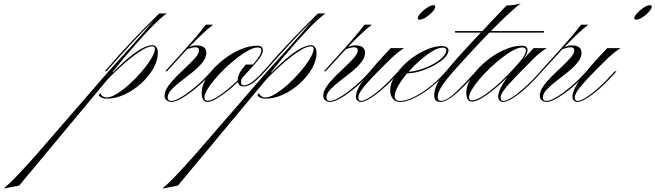

<svg xmlns="http://www.w3.org/2000/svg" viewBox="-607 -582 3798 1113"><path d="M-26 -42Q-14 -17 12 -17Q36 -17 71.5 -39Q107 -61 145 -95.5Q183 -130 216 -169Q249 -208 270 -243Q291 -278 291 -299Q291 -313 276 -313Q253 -313 221 -294.5Q189 -276 154 -248Q119 -220 87 -190.5Q55 -161 33 -138.5Q11 -116 5 -108L-496 494L-587 511Q-571 499 -547 476Q-523 453 -496 424Q-469 395 -442.5 366Q-416 337 -395 313Q-374 289 -363 276L23 -169Q37 -185 68 -219Q99 -253 138.5 -296.5Q178 -340 217 -384.5Q256 -429 286 -465Q220 -400 154.5 -329Q89 -258 22 -182L10 -169H0L12 -182Q84 -266 160 -346Q236 -426 316 -504H361Q346 -496 318 -470.5Q290 -445 255 -408Q220 -371 182.5 -328.5Q145 -286 109 -243Q73 -200 44 -163H48Q112 -227 156 -261Q200 -295 229 -307.5Q258 -320 277 -320Q291 -320 299.5 -308Q308 -296 308 -276Q308 -230 280.5 -183Q253 -136 209 -96.5Q165 -57 113.5 -33.5Q62 -10 13 -10Q-21 -10 -35 -30Z M387 3Q408 3 445 -19.5Q482 -42 525 -78Q568 -114 606 -156L618 -169H628L619 -159Q578 -112 532.5 -74Q487 -36 448.5 -13.5Q410 9 386 9Q373 9 360 0.5Q347 -8 347 -27Q347 -53 367 -81.5Q387 -110 417 -140Q447 -170 477 -198Q507 -226 527 -249.5Q547 -273 547 -290Q547 -308 525 -308Q515 -308 502.5 -304.5Q490 -301 478 -297Q434 -250 374 -183L361 -169H351L363 -182Q455 -283 511.5 -348Q568 -413 586 -439H629Q603 -420 569.5 -388.5Q536 -357 490 -310Q501 -314 511 -316.5Q521 -319 533 -319Q558 -319 573.5 -309Q589 -299 589 -276Q589 -248 566.5 -220Q544 -192 510.5 -165Q477 -138 443.5 -112.5Q410 -87 387.5 -63Q365 -39 365 -17Q365 3 387 3Z M595 9Q579 9 570.5 -5Q562 -19 562 -44Q562 -78 582 -116Q602 -154 636 -189.5Q670 -225 712 -254Q754 -283 798.5 -300Q843 -317 883 -317Q917 -317 917 -291Q917 -267 886 -229.5Q855 -192 808 -143Q805 -140 803 -138Q790 -124 790 -105Q790 -87 808 -87Q825 -87 852 -105.5Q879 -124 908 -156L920 -169H930L921 -159Q852 -81 807 -81Q777 -81 772 -107Q739 -75 705 -49Q671 -23 642.5 -7Q614 9 595 9ZM596 2Q621 2 668 -30.5Q715 -63 771 -116Q771 -138 781.5 -158Q792 -178 818 -208H859Q882 -234 895 -254.5Q908 -275 908 -290Q908 -307 886 -307Q866 -307 835.5 -291Q805 -275 770.5 -248.5Q736 -222 702 -190Q668 -158 640 -125Q612 -92 595 -63.5Q578 -35 578 -16Q578 2 596 2Z M894 -42Q906 -17 932 -17Q956 -17 991.5 -39Q1027 -61 1065 -95.5Q1103 -130 1136 -169Q1169 -208 1190 -243Q1211 -278 1211 -299Q1211 -313 1196 -313Q1173 -313 1141 -294.5Q1109 -276 1074 -248Q1039 -220 1007 -190.5Q975 -161 953 -138.5Q931 -116 925 -108L424 494L333 511Q349 499 373 476Q397 453 424 424Q451 395 477.5 366Q504 337 525 313Q546 289 557 276L943 -169Q957 -185 988 -219Q1019 -253 1058.5 -296.5Q1098 -340 1137 -384.5Q1176 -429 1206 -465Q1140 -400 1074.5 -329Q1009 -258 942 -182L930 -169H920L932 -182Q1004 -266 1080 -346Q1156 -426 1236 -504H1281Q1266 -496 1238 -470.5Q1210 -445 1175 -408Q1140 -371 1102.5 -328.5Q1065 -286 1029 -243Q993 -200 964 -163H968Q1032 -227 1076 -261Q1120 -295 1149 -307.5Q1178 -320 1197 -320Q1211 -320 1219.5 -308Q1228 -296 1228 -276Q1228 -230 1200.5 -183Q1173 -136 1129 -96.5Q1085 -57 1033.5 -33.5Q982 -10 933 -10Q899 -10 885 -30Z M1307 3Q1328 3 1365 -19.5Q1402 -42 1445 -78Q1488 -114 1526 -156L1538 -169H1548L1539 -159Q1498 -112 1452.5 -74Q1407 -36 1368.5 -13.5Q1330 9 1306 9Q1293 9 1280 0.5Q1267 -8 1267 -27Q1267 -53 1287 -81.5Q1307 -110 1337 -140Q1367 -170 1397 -198Q1427 -226 1447 -249.5Q1467 -273 1467 -290Q1467 -308 1445 -308Q1435 -308 1422.5 -304.5Q1410 -301 1398 -297Q1354 -250 1294 -183L1281 -169H1271L1283 -182Q1375 -283 1431.5 -348Q1488 -413 1506 -439H1549Q1523 -420 1489.5 -388.5Q1456 -357 1410 -310Q1421 -314 1431 -316.5Q1441 -319 1453 -319Q1478 -319 1493.5 -309Q1509 -299 1509 -276Q1509 -248 1486.5 -220Q1464 -192 1430.5 -165Q1397 -138 1363.5 -112.5Q1330 -87 1307.5 -63Q1285 -39 1285 -17Q1285 3 1307 3Z M1485 9Q1473 9 1464.5 0.5Q1456 -8 1456 -21Q1456 -59 1504 -125.5Q1552 -192 1658 -303H1736Q1723 -296 1704.5 -281.5Q1686 -267 1663 -246Q1592 -177 1549.5 -132Q1507 -87 1488.5 -60Q1470 -33 1470 -17Q1470 3 1486 3Q1504 3 1537.5 -18.5Q1571 -40 1611.5 -76.5Q1652 -113 1690 -156L1702 -169H1712L1703 -159Q1660 -110 1617.5 -72Q1575 -34 1540 -12.5Q1505 9 1485 9ZM1905 -552Q1916 -552 1916 -544Q1916 -531 1899.5 -513Q1883 -495 1862 -481.5Q1841 -468 1825 -468Q1815 -468 1815 -476Q1815 -488 1831.5 -506Q1848 -524 1869.5 -538Q1891 -552 1905 -552Z M1712 3Q1745 3 1789 -18Q1833 -39 1880 -75Q1927 -111 1967 -156L1979 -169H1989L1980 -159Q1938 -112 1888.5 -73.5Q1839 -35 1792.5 -13Q1746 9 1712 9Q1686 9 1670.5 -9.5Q1655 -28 1655 -60Q1655 -92 1674 -127Q1693 -162 1724.5 -195.5Q1756 -229 1795.5 -256Q1835 -283 1876.5 -299Q1918 -315 1956 -315Q1973 -315 1983 -308Q1993 -301 1993 -290Q1993 -269 1969.5 -246Q1946 -223 1909.5 -203Q1873 -183 1831.5 -170Q1790 -157 1753 -157Q1722 -120 1701.5 -84.5Q1681 -49 1681 -25Q1681 3 1712 3ZM1959 -306Q1935 -306 1901 -286Q1867 -266 1830 -234Q1793 -202 1761 -166Q1797 -168 1835 -180.5Q1873 -193 1906 -211.5Q1939 -230 1959.5 -251Q1980 -272 1980 -290Q1980 -306 1959 -306Z M2036 -185Q1978 -120 1954 -82.5Q1930 -45 1930 -20Q1930 3 1948 3Q1967 3 1991 -12Q2015 -27 2050.5 -61.5Q2086 -96 2140 -156L2152 -169H2162L2153 -159Q2072 -67 2024.5 -29Q1977 9 1945 9Q1910 9 1910 -30Q1910 -91 1979 -169Q1998 -192 2015 -212Q2032 -232 2053 -255.5Q2074 -279 2104.5 -312Q2135 -345 2180 -393H2031V-402H2189Q2217 -432 2251.5 -468.5Q2286 -505 2329 -550Q2346 -550 2368 -553Q2390 -556 2412 -562Q2385 -543 2340 -501Q2295 -459 2239 -402H2546V-393H2230Q2185 -347 2136 -294Q2087 -241 2036 -185Z M2129 7Q2096 7 2096 -44Q2096 -78 2116 -116Q2136 -154 2170 -189.5Q2204 -225 2246 -254Q2288 -283 2332.5 -300Q2377 -317 2417 -317Q2451 -317 2451 -291Q2451 -271 2426 -237L2486 -303H2563Q2525 -281 2490 -246Q2416 -172 2373.5 -127.5Q2331 -83 2313 -58Q2295 -33 2295 -17Q2295 3 2311 3Q2329 3 2361 -17.5Q2393 -38 2433.5 -74Q2474 -110 2515 -156L2526 -169H2536L2527 -159Q2486 -112 2443.5 -73.5Q2401 -35 2365.5 -13Q2330 9 2309 9Q2298 9 2289.5 0.5Q2281 -8 2281 -21Q2281 -62 2333 -134Q2297 -97 2258 -65Q2219 -33 2185 -13Q2151 7 2129 7ZM2130 0Q2149 0 2181.5 -19Q2214 -38 2254.5 -71.5Q2295 -105 2337 -148Q2384 -197 2413 -232.5Q2442 -268 2442 -290Q2442 -307 2420 -307Q2400 -307 2369.5 -291Q2339 -275 2304.5 -248.5Q2270 -222 2236 -190Q2202 -158 2174 -125Q2146 -92 2129 -63.5Q2112 -35 2112 -16Q2112 0 2130 0Z M2562 3Q2583 3 2620 -19.5Q2657 -42 2700 -78Q2743 -114 2781 -156L2793 -169H2803L2794 -159Q2753 -112 2707.5 -74Q2662 -36 2623.5 -13.5Q2585 9 2561 9Q2548 9 2535 0.5Q2522 -8 2522 -27Q2522 -53 2542 -81.5Q2562 -110 2592 -140Q2622 -170 2652 -198Q2682 -226 2702 -249.5Q2722 -273 2722 -290Q2722 -308 2700 -308Q2690 -308 2677.5 -304.5Q2665 -301 2653 -297Q2609 -250 2549 -183L2536 -169H2526L2538 -182Q2630 -283 2686.5 -348Q2743 -413 2761 -439H2804Q2778 -420 2744.5 -388.5Q2711 -357 2665 -310Q2676 -314 2686 -316.5Q2696 -319 2708 -319Q2733 -319 2748.5 -309Q2764 -299 2764 -276Q2764 -248 2741.5 -220Q2719 -192 2685.5 -165Q2652 -138 2618.5 -112.5Q2585 -87 2562.5 -63Q2540 -39 2540 -17Q2540 3 2562 3Z M2740 9Q2728 9 2719.5 0.5Q2711 -8 2711 -21Q2711 -59 2759 -125.5Q2807 -192 2913 -303H2991Q2978 -296 2959.5 -281.5Q2941 -267 2918 -246Q2847 -177 2804.5 -132Q2762 -87 2743.5 -60Q2725 -33 2725 -17Q2725 3 2741 3Q2759 3 2792.5 -18.5Q2826 -40 2866.5 -76.5Q2907 -113 2945 -156L2957 -169H2967L2958 -159Q2915 -110 2872.5 -72Q2830 -34 2795 -12.5Q2760 9 2740 9ZM3160 -552Q3171 -552 3171 -544Q3171 -531 3154.5 -513Q3138 -495 3117 -481.5Q3096 -468 3080 -468Q3070 -468 3070 -476Q3070 -488 3086.5 -506Q3103 -524 3124.5 -538Q3146 -552 3160 -552Z"/></svg>

Font: Ballet 16pt
Style: Regular
Weight: 400
Designer: Maximiliano R. Sproviero
Foundry: Omnibus-Type
Version: Version 1.100; ttfautohint (v1.8.3)